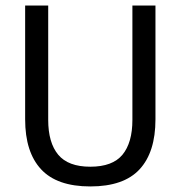

<svg xmlns="http://www.w3.org/2000/svg" viewBox="-20 -659 650 691"><path d="M305 12Q185 12 127.8 -49.8Q70.5 -111.5 70.5 -229.5V-639H153.5V-227.5Q153.5 -145.5 189.5 -102.2Q225.5 -59 305 -59Q385 -59 420.8 -102.2Q456.5 -145.5 456.5 -227.5V-639H539.5V-229.5Q539.5 -111.5 482.5 -49.8Q425.5 12 305 12Z"/></svg>

Font: Anek Kannada Medium
Style: Regular
Weight: 400
Version: Version 1.003